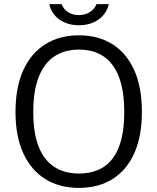

<svg xmlns="http://www.w3.org/2000/svg" viewBox="-20 -905 766 935"><path d="M364.5 10Q269.5 10 200.2 -33.2Q131 -76.5 93.2 -159Q55.5 -241.5 55.5 -360Q55.5 -479.5 93.2 -562.8Q131 -646 200.5 -689.5Q270 -733 364.5 -733Q459 -733 527.8 -689.5Q596.5 -646 633.8 -563Q671 -480 671 -360Q671 -241.5 634 -159Q597 -76.5 528.2 -33.2Q459.5 10 364.5 10ZM364.5 -60Q435.5 -60 484.8 -92Q534 -124 559.5 -190.5Q585 -257 585 -359.5Q585 -463.5 559 -530.8Q533 -598 483.8 -630.8Q434.5 -663.5 364.5 -663.5Q294.5 -663.5 244.8 -630.5Q195 -597.5 168.5 -530Q142 -462.5 142 -359.5Q142 -256.5 168.5 -190.2Q195 -124 244.8 -92Q294.5 -60 364.5 -60ZM510 -885Q502.5 -853 482.2 -830Q462 -807 431.8 -794.5Q401.5 -782 364 -782Q328.5 -782 298.5 -794Q268.5 -806 247.8 -829Q227 -852 220 -885H280Q288.5 -861.5 310.5 -846.5Q332.5 -831.5 364 -831.5Q395.5 -831.5 418.2 -846.5Q441 -861.5 450 -885Z"/></svg>

Font: Public Sans Thin Light
Style: Regular
Weight: 300
Version: Version 1.007